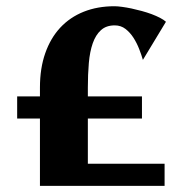

<svg xmlns="http://www.w3.org/2000/svg" viewBox="-20 -675 609 622"><path d="M439.9 -291H264.6V-144.5H513.2V-72.8H109.4V-291H35.6V-362.8H109.4V-391.6Q109.4 -453.6 126.5 -502.4Q143.6 -551.3 175 -585.2Q206.5 -619.1 251.2 -637Q295.9 -654.8 350.6 -654.8Q360.8 -654.8 375.2 -652.8Q389.6 -650.9 406 -647.5Q422.4 -644 439.2 -639.4Q456.1 -634.8 471.2 -629.2Q486.3 -623.5 498.5 -617.2Q510.7 -610.8 517.6 -604.5L442.9 -481Q438.5 -496.6 430.9 -516.1Q423.3 -535.6 412.4 -552.7Q401.4 -569.8 386.5 -581.3Q371.6 -592.8 351.6 -592.8Q324.2 -592.8 307.1 -577.4Q290 -562 280.5 -534.9Q271 -507.8 267.8 -471.2Q264.6 -434.6 264.6 -391.6V-362.8H439.9Z"/></svg>

Font: Aclonica
Style: Regular
Weight: 400
Designer: Astigmatic (AOETI)
Foundry: Astigmatic (AOETI)
Version: Version 1.000